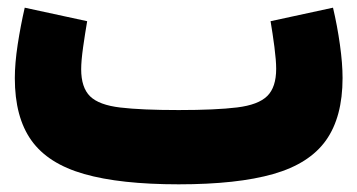

<svg xmlns="http://www.w3.org/2000/svg" viewBox="-20 -480 930 500"><path d="M847.2 -460Q858.4 -412.6 865.2 -363.8Q872.1 -314.9 872.1 -276.9Q872.1 -175.3 828.9 -114.5Q785.6 -53.7 691.9 -26.9Q598.1 0 445.3 0Q293 0 199 -26.9Q105 -53.7 61.8 -114.3Q18.6 -174.8 18.6 -276.4Q18.6 -314.9 26.1 -364.3Q33.7 -413.6 44.4 -460L207 -424.8Q201.7 -394 196.5 -357.7Q191.4 -321.3 191.4 -299.8Q191.4 -252 214.6 -229.2Q237.8 -206.5 293.2 -200Q348.6 -193.4 445.3 -193.4Q542 -193.4 597.4 -200.2Q652.8 -207 676 -230Q699.2 -252.9 699.2 -300.8Q699.2 -322.3 694.6 -357.9Q689.9 -393.6 684.6 -424.8Z"/></svg>

Font: Estedad-FD Black
Style: Regular
Weight: 900
Designer: Amin Abedi
Version: Version 7.3